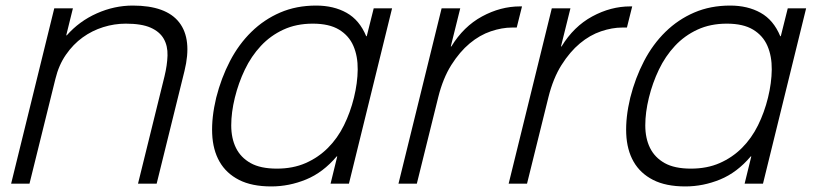

<svg xmlns="http://www.w3.org/2000/svg" viewBox="-20 -660 2920 690"><path d="M643 -405 543 0H476L571 -385Q581 -426 582 -460.5Q583 -495 568.5 -520.5Q554 -546 521.5 -560.5Q489 -575 432 -575Q391 -575 351 -562.5Q311 -550 277 -525.5Q243 -501 217 -463.5Q191 -426 179 -376L86 0H20L175 -630H242L218 -533H220Q265 -584 328 -612Q391 -640 457 -640Q577 -640 624 -579.5Q671 -519 643 -405Z M1234 0H1168L1192 -98H1190Q1141 -40 1080 -15Q1019 10 955 10Q885 10 839 -13.5Q793 -37 769 -79Q745 -121 742.5 -179.5Q740 -238 757 -309Q775 -380 806.5 -440.5Q838 -501 883.5 -545.5Q929 -590 987 -615Q1045 -640 1116 -640Q1179 -640 1225.5 -614Q1272 -588 1296 -530H1298L1323 -630H1389ZM1252 -309Q1265 -362 1265.5 -410Q1266 -458 1250 -495Q1234 -532 1198.5 -553.5Q1163 -575 1104 -575Q1045 -575 998.5 -553.5Q952 -532 917.5 -495Q883 -458 860 -410Q837 -362 824 -309Q811 -256 811 -209.5Q811 -163 828 -128.5Q845 -94 880.5 -74Q916 -54 975 -54Q1033 -54 1078.5 -74Q1124 -94 1158.5 -128.5Q1193 -163 1216 -209.5Q1239 -256 1252 -309Z M1837 -561H1820Q1784 -561 1744 -547.5Q1704 -534 1668 -504Q1632 -474 1602 -426.5Q1572 -379 1555 -311L1478 0H1412L1567 -630H1634L1600 -493H1602Q1646 -565 1712.5 -601Q1779 -637 1849 -637H1856Z M2233 -561H2216Q2180 -561 2140 -547.5Q2100 -534 2064 -504Q2028 -474 1998 -426.5Q1968 -379 1951 -311L1874 0H1808L1963 -630H2030L1996 -493H1998Q2042 -565 2108.5 -601Q2175 -637 2245 -637H2252Z M2722 0H2656L2680 -98H2678Q2629 -40 2568 -15Q2507 10 2443 10Q2373 10 2327 -13.5Q2281 -37 2257 -79Q2233 -121 2230.5 -179.5Q2228 -238 2245 -309Q2263 -380 2294.5 -440.5Q2326 -501 2371.5 -545.5Q2417 -590 2475 -615Q2533 -640 2604 -640Q2667 -640 2713.5 -614Q2760 -588 2784 -530H2786L2811 -630H2877ZM2740 -309Q2753 -362 2753.5 -410Q2754 -458 2738 -495Q2722 -532 2686.5 -553.5Q2651 -575 2592 -575Q2533 -575 2486.5 -553.5Q2440 -532 2405.5 -495Q2371 -458 2348 -410Q2325 -362 2312 -309Q2299 -256 2299 -209.5Q2299 -163 2316 -128.5Q2333 -94 2368.5 -74Q2404 -54 2463 -54Q2521 -54 2566.5 -74Q2612 -94 2646.5 -128.5Q2681 -163 2704 -209.5Q2727 -256 2740 -309Z"/></svg>

Font: TypoPRO Sinkin Sans
Style: 300 Light Italic
Weight: 300
Italic angle: -112°
Designer: Keith Bates
Foundry: K-Type
Version: Sinkin Sans (version 1.0)  by Keith Bates   •   © 2014   www